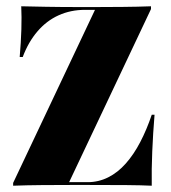

<svg xmlns="http://www.w3.org/2000/svg" viewBox="-20 -591 545 611"><path d="M21.8 0V-8.9L282.3 -559.7H250.8Q204.8 -559.7 166.5 -542.3Q128.2 -525 99.2 -491.1Q70.2 -457.3 52.4 -409.7H42.7Q46.8 -457.3 48 -497.6Q49.2 -537.9 47.6 -571Q79.8 -570.2 127 -569.4Q174.2 -568.5 245.2 -568.5H278.2Q321.8 -568.5 369.8 -569Q417.7 -569.4 460.5 -571V-562.1L200 -11.3H258.9Q293.5 -11.3 324.2 -26.6Q354.8 -41.9 380.2 -70.6Q405.6 -99.2 426.2 -138.7Q446.8 -178.2 462.9 -225.8H471.8Q466.9 -166.1 464.5 -109.3Q462.1 -52.4 462.9 0Q429.8 -1.6 381.9 -2Q333.9 -2.4 260.5 -2.4H206.5Q161.3 -2.4 112.9 -2Q64.5 -1.6 21.8 0Z"/></svg>

Font: Playfair 144pt SemiCondensed Black
Style: Regular
Weight: 900
Width: 4
Designer: Claus Eggers Sørensen
Foundry: Claus Eggers Sørensen
Version: Version 2.203